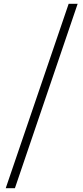

<svg xmlns="http://www.w3.org/2000/svg" viewBox="-20 -807 434 1004"><path d="M10 177 339 -787H386L58 177Z"/></svg>

Font: Noto Sans SC Thin Light
Style: Regular
Weight: 300
Version: Version 2.004-H2;hotconv 1.0.118;makeotfexe 2.5.65603